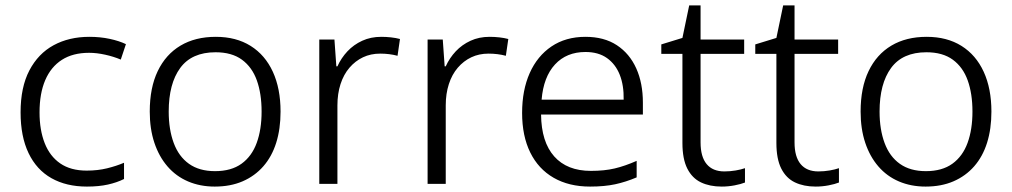

<svg xmlns="http://www.w3.org/2000/svg" viewBox="-20 -679 3737 709"><path d="M301 10Q225 10 170 -21Q115 -52 85.5 -113.5Q56 -175 56 -264Q56 -357 88.5 -419Q121 -481 178 -512Q235 -543 310 -543Q350 -543 385 -535.5Q420 -528 445 -516L426 -459Q400 -470 368.5 -477Q337 -484 309 -484Q249 -484 208.5 -458Q168 -432 147 -383Q126 -334 126 -264Q126 -199 145 -150.5Q164 -102 202.5 -75.5Q241 -49 300 -49Q341 -49 375.5 -57.5Q410 -66 438 -78V-18Q412 -5 378.5 2.5Q345 10 301 10Z M1016 -267Q1016 -203 1000 -152Q984 -101 952.5 -65Q921 -29 876 -9.5Q831 10 773 10Q719 10 674.5 -9Q630 -28 598.5 -64.5Q567 -101 550 -152Q533 -203 533 -267Q533 -355 562.5 -416.5Q592 -478 646.5 -510.5Q701 -543 777 -543Q852 -543 905.5 -509.5Q959 -476 987.5 -414Q1016 -352 1016 -267ZM603 -267Q603 -201 621.5 -151Q640 -101 678 -74Q716 -47 774 -47Q834 -47 872 -74.5Q910 -102 928 -151.5Q946 -201 946 -267Q946 -333 928.5 -382Q911 -431 873.5 -458.5Q836 -486 776 -486Q688 -486 645.5 -428Q603 -370 603 -267Z M1388 -543Q1406 -543 1424 -541Q1442 -539 1457 -535L1448 -473Q1433 -477 1417 -479Q1401 -481 1384 -481Q1349 -481 1320.5 -467.5Q1292 -454 1270.5 -429Q1249 -404 1237.5 -368.5Q1226 -333 1226 -290V0H1159V-533H1215L1222 -434H1226Q1240 -465 1263 -489.5Q1286 -514 1317.5 -528.5Q1349 -543 1388 -543Z M1788 -543Q1806 -543 1824 -541Q1842 -539 1857 -535L1848 -473Q1833 -477 1817 -479Q1801 -481 1784 -481Q1749 -481 1720.5 -467.5Q1692 -454 1670.5 -429Q1649 -404 1637.5 -368.5Q1626 -333 1626 -290V0H1559V-533H1615L1622 -434H1626Q1640 -465 1663 -489.5Q1686 -514 1717.5 -528.5Q1749 -543 1788 -543Z M2142 -543Q2211 -543 2258 -512Q2305 -481 2329.5 -426.5Q2354 -372 2354 -300V-256H1978Q1979 -155 2026.5 -101.5Q2074 -48 2162 -48Q2212 -48 2250 -57Q2288 -66 2331 -85V-24Q2291 -7 2251.5 1.5Q2212 10 2159 10Q2081 10 2024.5 -22.5Q1968 -55 1938 -116Q1908 -177 1908 -262Q1908 -346 1936 -409Q1964 -472 2016.5 -507.5Q2069 -543 2142 -543ZM2142 -487Q2072 -487 2029.5 -441Q1987 -395 1980 -311H2283Q2284 -364 2268.5 -403Q2253 -442 2221.5 -464.5Q2190 -487 2142 -487Z M2655 -46Q2676 -46 2696.5 -49.5Q2717 -53 2731 -58V-5Q2716 1 2692.5 5.5Q2669 10 2645 10Q2601 10 2568.5 -5.5Q2536 -21 2518 -56.5Q2500 -92 2500 -151V-480H2422V-515L2500 -539L2525 -659H2567V-533H2728V-480H2567V-153Q2567 -100 2589.5 -73Q2612 -46 2655 -46Z M3002 -46Q3023 -46 3043.5 -49.5Q3064 -53 3078 -58V-5Q3063 1 3039.5 5.5Q3016 10 2992 10Q2948 10 2915.5 -5.5Q2883 -21 2865 -56.5Q2847 -92 2847 -151V-480H2769V-515L2847 -539L2872 -659H2914V-533H3075V-480H2914V-153Q2914 -100 2936.5 -73Q2959 -46 3002 -46Z M3641 -267Q3641 -203 3625 -152Q3609 -101 3577.5 -65Q3546 -29 3501 -9.5Q3456 10 3398 10Q3344 10 3299.5 -9Q3255 -28 3223.5 -64.5Q3192 -101 3175 -152Q3158 -203 3158 -267Q3158 -355 3187.5 -416.5Q3217 -478 3271.5 -510.5Q3326 -543 3402 -543Q3477 -543 3530.5 -509.5Q3584 -476 3612.5 -414Q3641 -352 3641 -267ZM3228 -267Q3228 -201 3246.5 -151Q3265 -101 3303 -74Q3341 -47 3399 -47Q3459 -47 3497 -74.5Q3535 -102 3553 -151.5Q3571 -201 3571 -267Q3571 -333 3553.5 -382Q3536 -431 3498.5 -458.5Q3461 -486 3401 -486Q3313 -486 3270.5 -428Q3228 -370 3228 -267Z"/></svg>

Font: Noto Sans Oriya Light
Style: Regular
Weight: 300
Version: Version 2.003